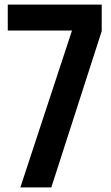

<svg xmlns="http://www.w3.org/2000/svg" viewBox="-20 -820 484 840"><path d="M69 0 295 -686.5H14V-800H425V-684L204.5 0Z"/></svg>

Font: Big Shoulders
Style: Bold
Weight: 700
Designer: Patric King
Foundry: XO Type Co
Version: Version 2.002